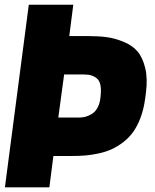

<svg xmlns="http://www.w3.org/2000/svg" viewBox="-20 -800 660 820"><path d="M293 -779.8 275.9 -646H354Q398.9 -646 433.8 -641.6Q468.8 -637.2 506.3 -622.1Q543.9 -606.9 566.4 -581.3Q588.9 -555.7 600.1 -509.8Q611.3 -463.9 603 -401.9L600.1 -379.9Q594.2 -335 580.6 -298.3Q566.9 -261.7 548.8 -236.6Q530.8 -211.4 506.1 -192.6Q481.4 -173.8 456.8 -162.6Q432.1 -151.4 401.6 -144.8Q371.1 -138.2 344.7 -136Q318.4 -133.8 287.1 -133.8H208L190.9 0H1L103 -779.8ZM229 -297.9H315.9Q331.5 -297.9 345.5 -301.5Q359.4 -305.2 373.5 -314.2Q387.7 -323.2 397.2 -341.3Q406.7 -359.4 409.2 -384.8L410.2 -396Q414.6 -446.3 394.8 -464.1Q375 -481.9 340.8 -481.9H253.9Z"/></svg>

Font: Cooper Hewitt
Style: Heavy Italic
Weight: 714
Designer: Village Type and Design LLC
Foundry: Cooper Hewitt Smithsonian Design Museum
Version: 1.000